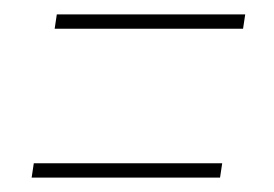

<svg xmlns="http://www.w3.org/2000/svg" viewBox="-20 -424 381 267"><path d="M289 -197 286 -177H24L27 -197ZM321 -404 318 -384H56L59 -404Z"/></svg>

Font: Georama ExtraCondensed Thin
Style: Italic
Weight: 100
Width: 2
Italic angle: -9°
Designer: Jean-Baptiste Levee
Foundry: Production Type
Version: Version 1.001